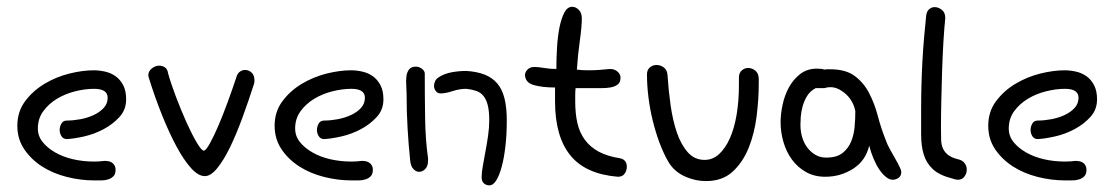

<svg xmlns="http://www.w3.org/2000/svg" viewBox="-20 -523 3286 567"><path d="M289.1 -47.9Q305.7 -47.9 313.5 -40.5Q321.3 -33.2 321.3 -21.5Q321.3 -8.8 314.9 -2.4Q308.6 3.9 299.3 6.8Q290 9.8 278.8 9.8Q267.6 9.8 258.8 9.8Q217.8 9.8 177.2 -0.5Q136.7 -10.7 104.5 -31.2Q72.3 -51.8 51.8 -82Q31.2 -112.3 31.2 -151.4Q31.2 -193.4 54.2 -224.1Q77.1 -254.9 111.3 -275.4Q145.5 -295.9 184.6 -305.7Q223.6 -315.4 256.8 -315.4Q273.4 -315.4 290.5 -311.5Q307.6 -307.6 321.3 -297.9Q335 -288.1 343.8 -271.5Q352.5 -254.9 352.5 -229.5Q352.5 -199.2 333 -177.7Q313.5 -156.2 286.1 -141.6Q258.8 -127 228.5 -120.1Q198.2 -113.3 177.7 -112.3Q167 -112.3 161.6 -120.6Q156.2 -128.9 156.2 -139.6Q156.2 -148.4 161.1 -157.7Q166 -167 177.7 -167Q196.3 -167 217.3 -170.9Q238.3 -174.8 256.3 -183.1Q274.4 -191.4 286.1 -204.1Q297.9 -216.8 297.9 -234.4Q297.9 -260.7 257.8 -260.7Q231.4 -260.7 202.1 -253.4Q172.9 -246.1 148.4 -231.4Q124 -216.8 107.9 -194.8Q91.8 -172.9 91.8 -143.6Q91.8 -121.1 106 -103.5Q120.1 -85.9 143.1 -72.8Q166 -59.6 195.8 -52.7Q225.6 -45.9 257.8 -45.9Q265.6 -45.9 273.4 -46.4Q281.2 -46.9 289.1 -47.9Z M677.7 -293.9Q680.7 -305.7 688 -311Q695.3 -316.4 704.1 -316.4Q714.8 -316.4 723.1 -308.6Q731.4 -300.8 731.4 -286.1Q731.4 -279.3 730.5 -276.4Q713.9 -224.6 695.8 -175.3Q677.7 -126 659.2 -87.9Q640.6 -49.8 621.6 -26.4Q602.5 -2.9 585 -2.9Q565.4 -2.9 543.9 -26.9Q522.5 -50.8 501 -90.8Q479.5 -130.9 458.5 -183.1Q437.5 -235.4 419.9 -292Q418 -297.9 418 -300.8Q418 -312.5 428.2 -320.8Q438.5 -329.1 450.2 -329.1Q459 -329.1 466.8 -324.2Q474.6 -319.3 476.6 -305.7Q485.4 -274.4 500.5 -234.9Q515.6 -195.3 531.2 -160.6Q546.9 -126 561 -102.1Q575.2 -78.1 582 -78.1Q587.9 -78.1 600.1 -100.1Q612.3 -122.1 626 -154.3Q639.6 -186.5 653.3 -224.1Q667 -261.7 677.7 -293.9Z M1048.8 -47.9Q1065.4 -47.9 1073.2 -40.5Q1081.1 -33.2 1081.1 -21.5Q1081.1 -8.8 1074.7 -2.4Q1068.4 3.9 1059.1 6.8Q1049.8 9.8 1038.6 9.8Q1027.3 9.8 1018.6 9.8Q977.5 9.8 937 -0.5Q896.5 -10.7 864.3 -31.2Q832 -51.8 811.5 -82Q791 -112.3 791 -151.4Q791 -193.4 814 -224.1Q836.9 -254.9 871.1 -275.4Q905.3 -295.9 944.3 -305.7Q983.4 -315.4 1016.6 -315.4Q1033.2 -315.4 1050.3 -311.5Q1067.4 -307.6 1081.1 -297.9Q1094.7 -288.1 1103.5 -271.5Q1112.3 -254.9 1112.3 -229.5Q1112.3 -199.2 1092.8 -177.7Q1073.2 -156.2 1045.9 -141.6Q1018.6 -127 988.3 -120.1Q958 -113.3 937.5 -112.3Q926.8 -112.3 921.4 -120.6Q916 -128.9 916 -139.6Q916 -148.4 920.9 -157.7Q925.8 -167 937.5 -167Q956.1 -167 977.1 -170.9Q998 -174.8 1016.1 -183.1Q1034.2 -191.4 1045.9 -204.1Q1057.6 -216.8 1057.6 -234.4Q1057.6 -260.7 1017.6 -260.7Q991.2 -260.7 961.9 -253.4Q932.6 -246.1 908.2 -231.4Q883.8 -216.8 867.7 -194.8Q851.6 -172.9 851.6 -143.6Q851.6 -121.1 865.7 -103.5Q879.9 -85.9 902.8 -72.8Q925.8 -59.6 955.6 -52.7Q985.4 -45.9 1017.6 -45.9Q1025.4 -45.9 1033.2 -46.4Q1041 -46.9 1048.8 -47.9Z M1277.3 -295.9Q1293 -305.7 1314 -309.6Q1335 -313.5 1357.4 -313.5Q1388.7 -311.5 1411.1 -302.7Q1433.6 -293.9 1448.2 -276.9Q1462.9 -259.8 1469.7 -232.9Q1476.6 -206.1 1476.6 -167Q1476.6 -127 1472.7 -92.3Q1468.8 -57.6 1461.9 -31.7Q1455.1 -5.9 1445.8 9.3Q1436.5 24.4 1424.8 24.4Q1416 24.4 1409.2 18.6Q1402.3 12.7 1402.3 0Q1402.3 -12.7 1405.8 -32.7Q1409.2 -52.7 1413.6 -75.7Q1418 -98.6 1421.4 -122.6Q1424.8 -146.5 1424.8 -167Q1424.8 -195.3 1420.4 -212.4Q1416 -229.5 1407.7 -239.7Q1399.4 -250 1386.7 -254.4Q1374 -258.8 1357.4 -260.7Q1336.9 -260.7 1316.4 -253.9Q1295.9 -247.1 1281.2 -247.1Q1272.5 -247.1 1267.1 -253.9Q1261.7 -260.7 1261.7 -269.5Q1261.7 -276.4 1265.1 -283.7Q1268.6 -291 1277.3 -295.9ZM1234.4 -305.7Q1234.4 -241.2 1235.4 -175.3Q1236.3 -109.4 1244.1 -55.7V-48.8Q1244.1 -32.2 1235.8 -23.9Q1227.5 -15.6 1217.8 -15.6Q1209 -15.6 1201.2 -23.4Q1193.4 -31.2 1191.4 -47.9Q1186.5 -94.7 1183.6 -144.5Q1180.7 -194.3 1180.7 -247.1Q1180.7 -257.8 1179.7 -271.5Q1178.7 -285.2 1180.2 -297.4Q1181.6 -309.6 1188 -317.9Q1194.3 -326.2 1208 -326.2Q1217.8 -326.2 1226.1 -319.8Q1234.4 -313.5 1234.4 -305.7Z M1804.7 -1Q1709 -8.8 1664.1 -64.5Q1619.1 -120.1 1619.1 -223.6V-264.6Q1581.1 -264.6 1555.7 -272Q1530.3 -279.3 1530.3 -303.7Q1532.2 -312.5 1539.1 -318.8Q1545.9 -325.2 1558.6 -325.2Q1570.3 -325.2 1586.9 -322.3Q1603.5 -319.3 1623 -319.3Q1623 -350.6 1625 -383.3Q1627 -416 1632.3 -442.4Q1637.7 -468.8 1646.5 -485.8Q1655.3 -502.9 1669.9 -502.9Q1680.7 -502.9 1689.5 -493.7Q1698.2 -484.4 1698.2 -468.8Q1698.2 -444.3 1692.4 -403.3Q1686.5 -362.3 1683.6 -317.4Q1691.4 -316.4 1699.7 -315.9Q1708 -315.4 1716.8 -315.4Q1732.4 -315.4 1748.5 -316.4Q1764.6 -317.4 1781.2 -319.3Q1794.9 -319.3 1803.7 -311.5Q1812.5 -303.7 1812.5 -293.9Q1812.5 -280.3 1804.7 -273.9Q1796.9 -267.6 1784.7 -265.1Q1772.5 -262.7 1756.3 -262.7Q1740.2 -262.7 1724.6 -262.7H1679.7Q1678.7 -252 1678.7 -242.2Q1678.7 -232.4 1678.7 -222.7Q1678.7 -187.5 1685.1 -159.7Q1691.4 -131.8 1707 -110.4Q1722.7 -88.9 1748 -75.2Q1773.4 -61.5 1810.5 -55.7Q1821.3 -53.7 1826.2 -46.9Q1831.1 -40 1831.1 -31.2Q1831.1 -19.5 1824.7 -10.3Q1818.4 -1 1804.7 -1Z M2220.7 -292V-276.4Q2220.7 -230.5 2214.4 -179.7Q2208 -128.9 2190.9 -86.4Q2173.8 -43.9 2143.6 -16.1Q2113.3 11.7 2065.4 11.7Q2031.2 11.7 1999.5 -3.4Q1967.8 -18.6 1951.2 -49.8Q1938.5 -72.3 1927.2 -102.5Q1916 -132.8 1907.7 -166.5Q1899.4 -200.2 1895 -235.4Q1890.6 -270.5 1890.6 -303.7Q1890.6 -316.4 1898.9 -323.7Q1907.2 -331.1 1918.9 -331.1Q1930.7 -331.1 1940.4 -323.7Q1950.2 -316.4 1951.2 -301.8Q1954.1 -256.8 1960.4 -211.9Q1966.8 -167 1979 -131.3Q1991.2 -95.7 2011.2 -73.2Q2031.2 -50.8 2060.5 -50.8Q2085 -50.8 2103.5 -67.9Q2122.1 -85 2135.3 -114.3Q2148.4 -143.6 2155.3 -184.1Q2162.1 -224.6 2162.1 -271.5V-293.9Q2162.1 -307.6 2170.4 -314.9Q2178.7 -322.3 2189.5 -322.3Q2200.2 -322.3 2210 -314.9Q2219.7 -307.6 2220.7 -292Z M2414.1 -262.7H2388.7Q2372.1 -253.9 2363.3 -239.3Q2354.5 -224.6 2350.1 -208.5Q2345.7 -192.4 2344.7 -177.7Q2343.8 -163.1 2343.8 -154.3Q2343.8 -134.8 2349.1 -117.2Q2354.5 -99.6 2364.7 -86.4Q2375 -73.2 2388.7 -65.4Q2402.3 -57.6 2419.9 -57.6Q2451.2 -57.6 2468.3 -71.3Q2485.4 -85 2493.7 -105.5Q2502 -126 2503.9 -149.9Q2505.9 -173.8 2505.9 -194.3Q2503.9 -207 2497.1 -220.2Q2490.2 -233.4 2480 -243.2Q2469.7 -252.9 2457.5 -259.3Q2445.3 -265.6 2432.6 -265.6Q2422.9 -265.6 2414.1 -262.7ZM2546.9 -92.8Q2536.1 -47.9 2499 -24.4Q2461.9 -1 2417 -1Q2384.8 -1 2359.9 -15.1Q2335 -29.3 2318.4 -52.2Q2301.8 -75.2 2293.5 -104Q2285.2 -132.8 2285.2 -162.1Q2285.2 -185.5 2291 -213.4Q2296.9 -241.2 2309.6 -264.6Q2322.3 -288.1 2342.8 -304.2Q2363.3 -320.3 2392.6 -320.3Q2408.2 -320.3 2414.1 -317.4Q2418.9 -318.4 2422.9 -318.4Q2426.8 -318.4 2431.6 -318.4Q2477.5 -318.4 2503.9 -298.8Q2530.3 -279.3 2546.4 -248.5Q2562.5 -217.8 2572.3 -180.7Q2582 -143.6 2595.7 -109.4Q2599.6 -97.7 2607.4 -83.5Q2615.2 -69.3 2623 -55.7Q2630.9 -42 2636.2 -31.2Q2641.6 -20.5 2641.6 -14.6Q2641.6 -3.9 2633.8 2Q2626 7.8 2616.2 7.8Q2606.4 7.8 2596.2 -0.5Q2585.9 -8.8 2576.7 -22.5Q2567.4 -36.1 2559.6 -54.7Q2551.8 -73.2 2546.9 -92.8Z M2812.5 -51.8Q2823.2 -48.8 2829.1 -40.5Q2835 -32.2 2835 -22.5Q2835 -10.7 2828.1 -1.5Q2821.3 7.8 2808.6 7.8Q2801.8 7.8 2794.9 4.9Q2754.9 -4.9 2735.4 -22.9Q2715.8 -41 2708 -66.4Q2700.2 -91.8 2700.2 -125.5Q2700.2 -159.2 2700.2 -202.1Q2700.2 -236.3 2701.2 -272.5Q2702.1 -308.6 2704.1 -344.2Q2706.1 -379.9 2709 -413.1Q2711.9 -446.3 2714.8 -473.6Q2715.8 -488.3 2723.1 -495.1Q2730.5 -502 2740.2 -502Q2751 -502 2761.2 -494.1Q2771.5 -486.3 2771.5 -469.7Q2768.6 -441.4 2766.1 -400.9Q2763.7 -360.4 2762.2 -315.4Q2760.7 -270.5 2759.8 -225.6Q2758.8 -180.7 2758.8 -144.5Q2758.8 -125 2759.3 -109.9Q2759.8 -94.7 2765.1 -83.5Q2770.5 -72.3 2781.2 -64.5Q2792 -56.6 2812.5 -51.8Z M3156.2 -47.9Q3172.9 -47.9 3180.7 -40.5Q3188.5 -33.2 3188.5 -21.5Q3188.5 -8.8 3182.1 -2.4Q3175.8 3.9 3166.5 6.8Q3157.2 9.8 3146 9.8Q3134.8 9.8 3126 9.8Q3085 9.8 3044.4 -0.5Q3003.9 -10.7 2971.7 -31.2Q2939.5 -51.8 2918.9 -82Q2898.4 -112.3 2898.4 -151.4Q2898.4 -193.4 2921.4 -224.1Q2944.3 -254.9 2978.5 -275.4Q3012.7 -295.9 3051.8 -305.7Q3090.8 -315.4 3124 -315.4Q3140.6 -315.4 3157.7 -311.5Q3174.8 -307.6 3188.5 -297.9Q3202.1 -288.1 3210.9 -271.5Q3219.7 -254.9 3219.7 -229.5Q3219.7 -199.2 3200.2 -177.7Q3180.7 -156.2 3153.3 -141.6Q3126 -127 3095.7 -120.1Q3065.4 -113.3 3044.9 -112.3Q3034.2 -112.3 3028.8 -120.6Q3023.4 -128.9 3023.4 -139.6Q3023.4 -148.4 3028.3 -157.7Q3033.2 -167 3044.9 -167Q3063.5 -167 3084.5 -170.9Q3105.5 -174.8 3123.5 -183.1Q3141.6 -191.4 3153.3 -204.1Q3165 -216.8 3165 -234.4Q3165 -260.7 3125 -260.7Q3098.6 -260.7 3069.3 -253.4Q3040 -246.1 3015.6 -231.4Q2991.2 -216.8 2975.1 -194.8Q2959 -172.9 2959 -143.6Q2959 -121.1 2973.1 -103.5Q2987.3 -85.9 3010.3 -72.8Q3033.2 -59.6 3063 -52.7Q3092.8 -45.9 3125 -45.9Q3132.8 -45.9 3140.6 -46.4Q3148.4 -46.9 3156.2 -47.9Z"/></svg>

Font: Hi Melody Cyrillic
Style: Regular
Weight: 400
Version: Version 0.90 April 10, 2018